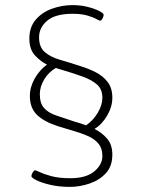

<svg xmlns="http://www.w3.org/2000/svg" viewBox="-20 -726 555 752"><path d="M254 6Q212 6 177.5 -2Q143 -10 123 -20Q103 -30 103 -36Q103 -42 108 -50.5Q113 -59 117 -59Q121 -59 136.5 -51.5Q152 -44 181.5 -36Q211 -28 255 -28Q317 -28 349 -54.5Q381 -81 381 -115Q381 -145 365.5 -163.5Q350 -182 325 -193Q300 -204 269 -213Q238 -222 206 -232Q151 -250 124 -277Q97 -304 97 -350Q97 -385 116 -418.5Q135 -452 164 -473Q138 -486 116.5 -509.5Q95 -533 95 -575Q95 -620 120 -649Q145 -678 184 -692Q223 -706 264 -706Q296 -706 323.5 -699Q351 -692 368.5 -683Q386 -674 386 -668Q386 -662 381.5 -653.5Q377 -645 372 -645Q369 -645 356.5 -652Q344 -659 321 -665.5Q298 -672 264 -672Q197 -672 165 -645Q133 -618 133 -580Q133 -541 156 -521.5Q179 -502 216 -491.5Q253 -481 295 -467Q325 -458 354 -443.5Q383 -429 401.5 -405Q420 -381 420 -343Q420 -308 399.5 -273Q379 -238 350 -221Q380 -206 400 -182.5Q420 -159 420 -120Q420 -75 394.5 -47.5Q369 -20 330.5 -7Q292 6 254 6ZM271 -250Q283 -247 294.5 -243Q306 -239 317 -235Q345 -254 363 -284.5Q381 -315 381 -343Q381 -376 360.5 -394.5Q340 -413 302.5 -426.5Q265 -440 214 -455Q211 -456 207 -457Q203 -458 199 -460Q171 -444 153.5 -415.5Q136 -387 136 -357Q136 -322 152 -303.5Q168 -285 198 -274.5Q228 -264 271 -250Z"/></svg>

Font: Asap Expanded Thin
Style: Regular
Weight: 100
Width: 7
Designer: Pablo Cosgaya
Foundry: Omnibus-Type
Version: Version 3.001; ttfautohint (v1.8.4.7-5d5b)